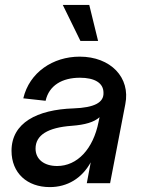

<svg xmlns="http://www.w3.org/2000/svg" viewBox="-20 -747 578 783"><path d="M183 16C255 16 314 -20 350 -85L334 0H429L491 -322C513 -431 431 -516 305 -516C196 -516 100 -452 75 -346L166 -336C180 -399 234 -430 306 -430C367 -430 402 -408 402 -369C404 -329 365 -308 280 -305C131 -300 27 -246 27 -132C27 -41 91 16 183 16ZM213 -70C159 -70 125 -98 125 -141C125 -196 175 -227 273 -234C327 -238 364 -249 386 -269L382 -250C360 -139 295 -70 213 -70ZM308 -580H380L344 -727H236Z"/></svg>

Font: Uncut Sans Medium Italic
Style: Regular
Weight: 500
Italic angle: -11°
Designer: Kasper Nordkvist
Foundry: UNCUT.wtf
Version: Version 1.304;Glyphs 3.2 (3246)